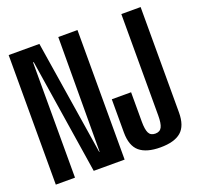

<svg xmlns="http://www.w3.org/2000/svg" viewBox="-120 -805 971 940"><g transform="rotate(-20 366.0 -335.5)"><path d="M17.5 0H117.5V-600.5H121L215 0H376V-675H276L274 -78H272L177.5 -675H17.5ZM562 4Q635 4 670 -26.2Q705 -56.5 705 -126V-675H604.5V-146.5Q604.5 -105 595 -86.5Q585.5 -68 561.5 -68Q537 -68 527.8 -86.5Q518.5 -105 518.5 -145.5V-299H418V-126.5Q418 -56.5 454 -26.2Q490 4 562 4Z"/></g></svg>

Font: Anybody ExtraCondensed Medium
Style: Regular
Weight: 500
Width: 2
Version: Version 1.113;gftools[0.9.25]